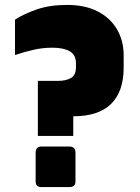

<svg xmlns="http://www.w3.org/2000/svg" viewBox="-20 -759 568 781"><path d="M134 -206V-430H216Q248 -430 268.5 -441.5Q289 -453 289 -487V-502Q289 -536 263.5 -550.5Q238 -565 193 -565Q154 -565 116.5 -556.5Q79 -548 41 -535V-679Q76 -702 129 -720.5Q182 -739 253 -739Q326 -739 377.5 -712.5Q429 -686 456 -639.5Q483 -593 483 -534V-483Q483 -387 432 -336.5Q381 -286 278 -286V-206ZM149 2Q125 2 125 -21V-138Q125 -163 149 -163H262Q287 -163 287 -138V-21Q287 -8 280 -3Q273 2 262 2Z"/></svg>

Font: Exo Thin Black
Style: Regular
Weight: 900
Version: Version 2.000